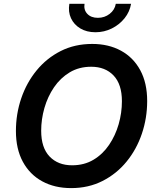

<svg xmlns="http://www.w3.org/2000/svg" viewBox="-20 -965 815 995"><path d="M348.6 9.8Q263.2 9.8 198.7 -25.4Q134.3 -60.5 98.4 -126.7Q62.5 -192.9 62.5 -286.1Q62.5 -374.5 90.1 -455.6Q117.7 -536.6 169.7 -600.1Q221.7 -663.6 294.4 -700.4Q367.2 -737.3 458 -737.3Q542.5 -737.3 606.7 -702.4Q670.9 -667.5 706.8 -601.3Q742.7 -535.2 742.7 -441.4Q742.7 -353 715.1 -271.7Q687.5 -190.4 635.7 -127.2Q584 -64 511.2 -27.1Q438.5 9.8 348.6 9.8ZM353.5 -108.4Q416.5 -108.4 464.6 -137.2Q512.7 -166 545.4 -214.4Q578.1 -262.7 595 -321.5Q611.8 -380.4 611.8 -440.4Q611.8 -528.3 568.6 -573.7Q525.4 -619.1 452.6 -619.1Q389.6 -619.1 341.3 -590.1Q293 -561 260 -512.7Q227.1 -464.4 210.2 -405.5Q193.4 -346.7 193.4 -287.6Q193.4 -199.2 237.1 -153.8Q280.8 -108.4 353.5 -108.4ZM474.6 -797.9Q429.2 -797.9 396.2 -817.6Q363.3 -837.4 347.9 -870.6Q332.5 -903.8 339.4 -945.3H418Q413.1 -913.6 432.6 -893.1Q452.1 -872.6 487.3 -872.6Q522 -872.6 548.3 -893.1Q574.7 -913.6 580.1 -945.3H659.2Q652.3 -903.8 625.7 -870.6Q599.1 -837.4 559.6 -817.6Q520 -797.9 474.6 -797.9Z"/></svg>

Font: Inter Semi Bold
Style: Italic
Weight: 600
Italic angle: -9.39999°
Designer: Rasmus Andersson
Foundry: rsms
Version: Version 4.000;git-3c8e0fc